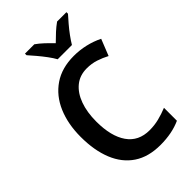

<svg xmlns="http://www.w3.org/2000/svg" viewBox="-279 -1030 1133 1133"><g transform="rotate(-45 288.0 -463.5)"><path d="M364 -618Q306 -618 265.5 -585Q225 -552 203.5 -493Q182 -434 182 -356Q182 -233 229.5 -165Q277 -97 369 -97Q410 -97 447.5 -106.5Q485 -116 522 -131V-23Q450 10 353 10Q253 10 186.5 -34.5Q120 -79 86.5 -161.5Q53 -244 53 -357Q53 -464 88.5 -547Q124 -630 193 -677Q262 -724 362 -724Q411 -724 458.5 -713Q506 -702 548 -681L507 -578Q475 -595 440 -606.5Q405 -618 364 -618ZM281 -777Q269 -799 249 -826Q229 -853 207 -879Q185 -905 168 -924V-937H246Q269 -921 292.5 -899Q316 -877 340 -852Q366 -878 388.5 -898.5Q411 -919 436 -937H514V-924Q497 -905 475 -879.5Q453 -854 433 -826.5Q413 -799 400 -777Z"/></g></svg>

Font: Noto Sans Lao SemiCondensed SemiBold
Style: Regular
Weight: 600
Width: 4
Designer: Monotype Design Team
Foundry: Monotype Imaging Inc.
Version: Version 2.003; ttfautohint (v1.8.4.7-5d5b)